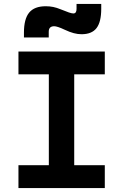

<svg xmlns="http://www.w3.org/2000/svg" viewBox="-20 -955 626 975"><path d="M228 0V-693.4H356.9V0ZM73.7 0V-116.2H512.2V0ZM73.7 -577.6V-693.4H512.2V-577.6ZM101.6 -764.6V-789.1Q101.6 -858.9 128.2 -891.1Q154.8 -923.3 212.4 -923.3Q231.9 -923.3 250 -919.7Q268.1 -916 288.1 -907.7Q314.5 -897 329.6 -891.8Q344.7 -886.7 352.5 -886.7Q368.7 -886.7 368.7 -909.7V-935.1H494.1V-910.6Q494.1 -843.3 470.2 -812.3Q446.3 -781.2 394 -781.2Q375 -781.2 354.5 -786.6Q334 -792 308.1 -804.2Q288.6 -813.5 275.6 -817.6Q262.7 -821.8 255.4 -821.8Q227.5 -821.8 227.5 -793.9V-764.6Z"/></svg>

Font: Cascadia Mono
Style: Regular
Weight: 400
Monospace: yes
Designer: Aaron Bell
Foundry: Saja Typeworks
Version: Version 2404.023